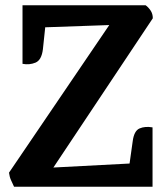

<svg xmlns="http://www.w3.org/2000/svg" viewBox="-20 -705 630 725"><path d="M65 -685H530Q540 -678 548.5 -665.5Q557 -653 557 -636L156 -34L59 -66L517 -90L556 0H33Q27 -13 21.5 -25Q16 -37 14 -53L429 -664L495 -614L68 -599ZM556 0 463 -43 481 -171Q486 -211 507 -220Q528 -229 556 -224ZM65 -464V-685L155 -642L142 -519Q137 -478 114 -468.5Q91 -459 65 -464Z"/></svg>

Font: Karma Variable Light
Style: Regular
Weight: 300
Designer: Joana Correia
Foundry: Indian Type Foundry
Version: Version 3.000